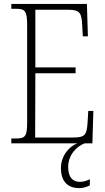

<svg xmlns="http://www.w3.org/2000/svg" viewBox="-20 -734 540 983"><path d="M38 0H376C336 14 292 62 292 127C292 197 329 229 385 229C405 229 423 224 440 215V184C420 193 406 197 388 197C354 197 329 175 329 121C329 57 375 14 413 0H453L458 -166H432L428 -102C424 -46 416 -30 356 -30H160L161 -359H367V-389H161V-684H329C390 -684 398 -668 401 -601L404 -548H430L425 -714H38V-689H61C108 -689 119 -679 119 -605V-108C119 -35 109 -25 61 -25H38Z"/></svg>

Font: Noto Serif Georgian Condensed ExtraLight
Style: Regular
Weight: 200
Width: 3
Designer: Monotype Design Team, Akaki Razmadze
Foundry: Google LLC
Version: Version 2.003